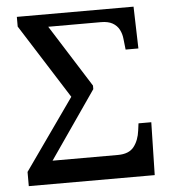

<svg xmlns="http://www.w3.org/2000/svg" viewBox="-52 -761 720 808"><g transform="rotate(-5 308.5 -357.0)"><path d="M37 0V-60L248 -359L49 -673V-714H542L547 -537H493L488 -582Q486 -604 476.5 -622Q467 -640 448.5 -650.5Q430 -661 400 -661H177L343 -398V-383L146 -98H422Q469 -98 490 -125Q511 -152 516 -193L520 -223H574L569 0Z"/></g></svg>

Font: ET Text
Style: Regular
Weight: 470
Designer: Monotype Design Team
Foundry: Monotype Imaging Inc.
Version: Version 2.009